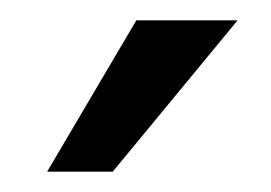

<svg xmlns="http://www.w3.org/2000/svg" viewBox="-20 -615 264 187"><path d="M25.9 -447.8H89.8L211.4 -595.2H112.8Z"/></svg>

Font: Now SemiBold
Style: Regular
Weight: 600
Designer: Alfredo Marco Pradil
Foundry: Alfredo Marco Pradil
Version: Version 1.200;hotconv 1.0.109;makeotfexe 2.5.65596